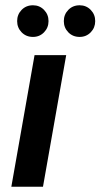

<svg xmlns="http://www.w3.org/2000/svg" viewBox="-20 -708 381 728"><path d="M23 0 111 -499H231L143 0ZM105 -568Q79 -568 62 -585.5Q45 -603 45 -628Q45 -653 62 -670.5Q79 -688 105 -688Q130 -688 147 -670.5Q164 -653 164 -628Q164 -603 147 -585.5Q130 -568 105 -568ZM282 -568Q256 -568 239 -585.5Q222 -603 222 -628Q222 -653 239 -670.5Q256 -688 282 -688Q307 -688 324 -670.5Q341 -653 341 -628Q341 -603 324 -585.5Q307 -568 282 -568Z"/></svg>

Font: DM Sans 20pt SemiBold
Style: Italic
Weight: 600
Italic angle: -10°
Version: Version 4.004;gftools[0.9.30]